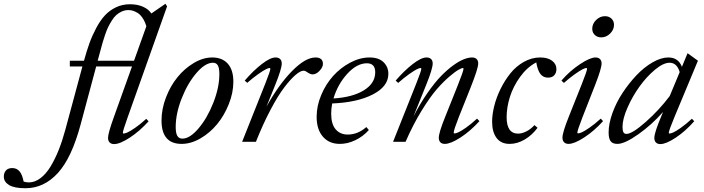

<svg xmlns="http://www.w3.org/2000/svg" viewBox="-300 -748 3716 1013"><path d="M-165.5 245.1Q-224.6 245.1 -252.2 228.3Q-279.8 211.4 -279.8 183.6Q-279.8 164.1 -268.6 151.4Q-257.3 138.7 -235.4 138.7Q-211.9 138.7 -197.3 155.5Q-182.6 172.4 -175.3 210Q-162.1 214.4 -147.9 214.4Q-116.2 214.4 -86.7 192.1Q-57.1 169.9 -33.2 130.4Q-9.3 90.8 9.8 43Q28.8 -4.9 44.4 -62.5L134.8 -397.5H68.4V-427.7H143.1Q157.7 -480.5 172.1 -520.5Q186.5 -560.5 208 -600.8Q229.5 -641.1 253.9 -667.2Q278.3 -693.4 312 -709.5Q345.7 -725.6 385.7 -725.6Q425.3 -725.6 455.1 -712.2Q484.9 -698.7 498.5 -676.8L572.8 -728L581.5 -714.4L373.5 -128.9Q348.1 -57.6 348.1 -47.4Q348.1 -43.5 352.5 -43.5Q358.9 -43.5 372.1 -49.1Q385.3 -54.7 412.8 -73.5Q440.4 -92.3 471.7 -121.1L483.9 -107.9Q436 -55.2 384.3 -21.5Q332.5 12.2 302.2 12.2Q287.1 12.2 278.6 3.7Q270 -4.9 270 -20.5Q270 -45.4 301.3 -131.8L396.5 -397.5H207.5L125.5 -91.8Q78.1 85.4 4.9 165.3Q-68.4 245.1 -165.5 245.1ZM230.5 -483.4 215.3 -427.7H407.2L472.2 -609.4Q464.4 -635.3 452.1 -653.3Q439.9 -671.4 426.3 -679.7Q412.6 -688 401.1 -691.4Q389.6 -694.8 377.4 -694.8Q358.9 -694.8 342.3 -687.3Q325.7 -679.7 313.2 -668.5Q300.8 -657.2 289.1 -638.2Q277.3 -619.1 269.8 -603.3Q262.2 -587.4 253.9 -562.7Q245.6 -538.1 241.2 -522.9Q236.8 -507.8 230.5 -483.4Z M658.2 11.2Q552.2 11.2 552.2 -112.3Q552.2 -172.9 575.7 -233.9Q599.1 -294.9 636.5 -340.8Q673.8 -386.7 722.7 -415.8Q771.5 -444.8 819.8 -444.8Q872.6 -444.8 901.9 -411.9Q931.2 -378.9 931.2 -316.9Q931.2 -258.8 907.2 -198.7Q883.3 -138.7 845.5 -92.8Q807.6 -46.9 757.6 -17.8Q707.5 11.2 658.2 11.2ZM662.6 -16.6Q701.7 -16.6 747.8 -71Q793.9 -125.5 825.7 -206.3Q857.4 -287.1 857.4 -357.4Q857.4 -388.7 849.4 -402.8Q841.3 -417 823.2 -417Q783.2 -417 736.8 -363.3Q690.4 -309.6 658.7 -229.2Q627 -148.9 627 -78.1Q627 -45.9 635.5 -31.2Q644 -16.6 662.6 -16.6Z M977.5 0 1098.6 -304.2Q1126.5 -374.5 1126.5 -385.3Q1126.5 -389.2 1122.1 -389.2Q1116.2 -389.2 1102.1 -382.1Q1087.9 -375 1061.3 -356.2Q1034.7 -337.4 1004.4 -311L991.2 -322.8Q1035.6 -374.5 1080.8 -409.7Q1126 -444.8 1153.8 -444.8Q1169.4 -444.8 1178 -436.5Q1186.5 -428.2 1186.5 -413.1Q1186.5 -385.3 1152.8 -301.8L1105.5 -184.6Q1170.9 -302.2 1241.2 -373.5Q1311.5 -444.8 1364.3 -444.8Q1403.8 -444.8 1403.8 -410.6Q1403.8 -393.6 1386 -374.5Q1368.2 -355.5 1349.6 -355.5Q1337.4 -355.5 1320.8 -367.2Q1310.1 -375 1301.8 -375Q1285.2 -375 1258.8 -352.3Q1232.4 -329.6 1199.5 -286.4Q1166.5 -243.2 1127 -168.2Q1087.4 -93.3 1050.3 0Z M1493.2 11.2Q1436.5 11.2 1403.6 -26.9Q1370.6 -64.9 1370.6 -131.8Q1370.6 -189.5 1394.8 -246.8Q1418.9 -304.2 1457.8 -347.4Q1496.6 -390.6 1547.9 -417.7Q1599.1 -444.8 1649.9 -444.8Q1698.2 -444.8 1723.6 -419.9Q1749 -395 1749 -358.4Q1749 -292 1667.2 -249.8Q1585.4 -207.5 1452.6 -202.1Q1447.3 -173.8 1447.3 -148.4Q1447.3 -92.8 1471.2 -65.4Q1495.1 -38.1 1534.2 -38.1Q1587.9 -38.1 1632.8 -77.6L1646 -62Q1615.7 -27.8 1574.7 -8.3Q1533.7 11.2 1493.2 11.2ZM1635.7 -414.1Q1583 -414.1 1532.5 -358.9Q1481.9 -303.7 1459.5 -228.5Q1560.5 -234.9 1620.1 -271.7Q1679.7 -308.6 1679.7 -366.7Q1679.7 -414.1 1635.7 -414.1Z M1773.9 0 1895 -304.2Q1922.9 -374.5 1922.9 -385.3Q1922.9 -389.2 1918.5 -389.2Q1912.6 -389.2 1898.4 -382.1Q1884.3 -375 1857.7 -356.2Q1831.1 -337.4 1800.8 -310.5L1787.6 -322.8Q1832 -374.5 1877.2 -409.7Q1922.4 -444.8 1950.2 -444.8Q1965.8 -444.8 1974.4 -436.5Q1982.9 -428.2 1982.9 -413.1Q1982.9 -385.3 1949.2 -301.8L1881.3 -133.3Q1916.5 -201.7 1954.8 -256.8Q1993.2 -312 2026.4 -346.2Q2059.6 -380.4 2091.6 -403.3Q2123.5 -426.3 2147.7 -435.5Q2171.9 -444.8 2190.4 -444.8Q2206.1 -444.8 2214.6 -436.5Q2223.1 -428.2 2223.1 -413.1Q2223.1 -387.7 2184.1 -289.1L2120.6 -129.9Q2093.8 -62 2093.8 -48.3Q2093.8 -43.9 2098.1 -43.9Q2104.5 -43.9 2117.7 -49.6Q2130.9 -55.2 2158 -74Q2185.1 -92.8 2216.8 -122.1L2229.5 -108.9Q2181.6 -56.2 2129.6 -22.5Q2077.6 11.2 2046.9 11.2Q2031.7 11.2 2023.4 2.7Q2015.1 -5.9 2015.1 -21Q2015.1 -48.3 2049.3 -132.8L2114.7 -296.4Q2145.5 -373.5 2145.5 -385.3Q2145.5 -389.2 2141.6 -389.2Q2136.7 -389.2 2120.1 -380.4Q2103.5 -371.6 2071.5 -344.5Q2039.6 -317.4 2004.4 -277.1Q1969.2 -236.8 1924.3 -163.8Q1879.4 -90.8 1839.8 0Z M2388.7 11.2Q2343.3 11.2 2319.8 -20.3Q2296.4 -51.8 2296.4 -105.5Q2296.4 -143.6 2307.6 -188.7Q2318.8 -233.9 2341.1 -279.1Q2363.3 -324.2 2393.1 -361.3Q2422.9 -398.4 2464.1 -421.6Q2505.4 -444.8 2550.3 -444.8Q2589.8 -444.8 2612.8 -427.5Q2635.7 -410.2 2635.7 -383.3Q2635.7 -363.8 2624.5 -351.1Q2613.3 -338.4 2591.3 -338.4Q2566.4 -338.4 2551.5 -357.4Q2536.6 -376.5 2529.3 -418.9Q2480.5 -393.1 2444.1 -342.5Q2407.7 -292 2390.4 -237.1Q2373 -182.1 2373 -129.9Q2373 -43 2433.6 -43Q2453.1 -43 2476.1 -54.2Q2499 -65.4 2520 -87.9L2536.1 -73.7Q2506.8 -34.2 2467.8 -11.5Q2428.7 11.2 2388.7 11.2Z M2872.1 -550.8Q2851.6 -550.8 2838.1 -563.7Q2824.7 -576.7 2824.7 -596.2Q2824.7 -622.6 2845.2 -642.6Q2865.7 -662.6 2891.6 -662.6Q2912.6 -662.6 2926 -649.9Q2939.5 -637.2 2939.5 -617.2Q2939.5 -590.8 2918.9 -570.8Q2898.4 -550.8 2872.1 -550.8ZM2699.7 11.2Q2684.6 11.2 2676 2.4Q2667.5 -6.3 2667.5 -21.5Q2667.5 -48.8 2701.2 -132.8L2769.5 -304.2Q2797.4 -374.5 2797.4 -385.3Q2797.4 -389.2 2793 -389.2Q2787.1 -389.2 2772.9 -382.1Q2758.8 -375 2732.2 -356.2Q2705.6 -337.4 2675.3 -310.5L2662.1 -322.8Q2706.5 -374 2760 -409.4Q2813.5 -444.8 2841.8 -444.8Q2856.9 -444.8 2865.5 -436.5Q2874 -428.2 2874 -413.1Q2874 -387.2 2840.8 -301.8L2773.4 -129.9Q2746.1 -59.6 2746.1 -48.3Q2746.1 -44.4 2750 -44.4Q2756.8 -44.4 2770 -50Q2783.2 -55.7 2810.5 -74.5Q2837.9 -93.3 2869.6 -122.1L2881.8 -108.9Q2834 -56.2 2782 -22.5Q2730 11.2 2699.7 11.2Z M2957.5 11.2Q2932.6 11.2 2921.9 -2.7Q2911.1 -16.6 2911.1 -49.3Q2911.1 -95.7 2931.2 -151.4Q2951.2 -207 2984.6 -257.8Q3018.1 -308.6 3058.3 -351.1Q3098.6 -393.6 3143.3 -419.2Q3188 -444.8 3226.1 -444.8Q3278.8 -444.8 3297.9 -395.5L3327.6 -467.3L3382.3 -427.7L3257.8 -128.9Q3228.5 -58.1 3228.5 -47.4Q3228.5 -43.5 3232.4 -43.5Q3238.8 -43.5 3252 -49.1Q3265.1 -54.7 3292.2 -73.7Q3319.3 -92.8 3350.6 -121.6L3362.8 -108.4Q3315.9 -55.2 3264.9 -21.5Q3213.9 12.2 3184.1 12.2Q3168.9 12.2 3160.6 3.7Q3152.3 -4.9 3152.3 -20Q3152.3 -47.9 3188 -132.3L3198.2 -157.2Q3140.6 -91.3 3068.4 -40Q2996.1 11.2 2957.5 11.2ZM2984.4 -78.6Q2984.4 -58.6 2989.3 -50Q2994.1 -41.5 3005.4 -41.5Q3035.2 -41.5 3106.2 -104Q3177.2 -166.5 3233.4 -241.2L3286.1 -367.7Q3271.5 -417 3232.9 -417Q3199.7 -417 3155.5 -380.1Q3111.3 -343.3 3074 -291.3Q3036.6 -239.3 3010.5 -179.7Q2984.4 -120.1 2984.4 -78.6Z"/></svg>

Font: Elstob
Style: Italic
Weight: 400
Italic angle: -20°
Designer: Peter S. Baker
Version: Version 1.015